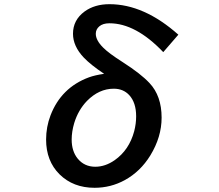

<svg xmlns="http://www.w3.org/2000/svg" viewBox="-20 -850 1040 913"><path d="M828.1 -685.1 756.3 -602.1Q625.5 -739.3 500.5 -739.3Q469.2 -739.3 452.1 -724.6Q435.5 -710.4 435.5 -689.5Q435.5 -658.7 470.2 -624Q497.1 -596.7 564 -554.2Q649.4 -499.5 690.9 -455.1Q748.5 -394 748.5 -290.5Q748.5 -198.7 694.8 -110.8Q647.5 -34.2 573.7 6.3Q506.8 43 429.7 43Q328.1 43 263.2 -21Q199.2 -84.5 199.2 -186.5Q199.2 -246.1 220.2 -301.3Q271 -433.6 403.3 -482.4Q431.6 -492.7 475.1 -499Q411.6 -541.5 378.4 -576.2Q327.1 -630.4 327.1 -689.5Q327.1 -754.9 382.3 -795.4Q430.2 -830.1 500.5 -830.1Q665 -830.1 828.1 -685.1ZM521 -428.2Q450.7 -428.2 393.6 -370.1Q352.1 -327.1 333 -265.1Q320.8 -223.6 320.8 -186.5Q320.8 -131.3 349.1 -96.2Q380.9 -57.1 433.1 -57.1Q480.5 -57.1 525.4 -88.4Q594.2 -136.7 618.2 -226.1Q627.4 -261.7 627.4 -296.9Q627.4 -361.8 594.7 -397.5Q566.4 -428.2 521 -428.2Z"/></svg>

Font: BIZ UDPGothic
Style: Bold
Weight: 700
Designer: TypeBank Co., Ltd.
Foundry: Morisawa Inc.
Version: Version 1.051